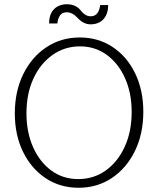

<svg xmlns="http://www.w3.org/2000/svg" viewBox="-20 -873 747 907"><path d="M351 14Q264 14 196 -31Q128 -76 89 -155.5Q50 -235 50 -337Q50 -441 89.5 -522Q129 -603 198.5 -649.5Q268 -696 357 -696Q444 -696 512 -651Q580 -606 618.5 -526.5Q657 -447 657 -345Q657 -241 617.5 -160Q578 -79 509 -32.5Q440 14 351 14ZM349 -27Q423 -27 480 -68Q537 -109 569.5 -180.5Q602 -252 602 -344Q602 -434 570.5 -504Q539 -574 484 -614Q429 -654 358 -654Q285 -654 227.5 -613Q170 -572 137.5 -501Q105 -430 105 -338Q105 -248 136.5 -177.5Q168 -107 223 -67Q278 -27 349 -27ZM453 -849Q451 -826 440 -811Q429 -796 408 -796Q395 -796 383 -803.5Q371 -811 360 -825Q349 -839 332.5 -846Q316 -853 295 -853Q273 -853 254 -843.5Q235 -834 223.5 -814Q212 -794 212 -762H251Q253 -785 263.5 -800Q274 -815 296 -815Q309 -815 322 -808Q335 -801 348 -787Q361 -773 376 -765.5Q391 -758 408 -758Q431 -758 449.5 -767.5Q468 -777 479.5 -797.5Q491 -818 491 -849Z"/></svg>

Font: Catamaran Thin Thin
Style: Regular
Weight: 250
Version: Version 2.000